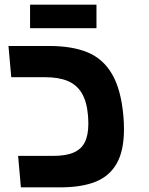

<svg xmlns="http://www.w3.org/2000/svg" viewBox="-20 -807 640 827"><path d="M58 -135.5H207.5Q263.5 -135.5 296.8 -149.8Q330 -164 345.2 -194.2Q360.5 -224.5 360.5 -273.5Q360.5 -290 359 -309.5Q354 -370 332 -406.2Q310 -442.5 271 -458.5Q232 -474.5 173.5 -474.5H28.5L16.5 -609H190.5Q291.5 -609 358 -581.2Q424.5 -553.5 463 -487.2Q501.5 -421 511.5 -307Q514 -282 514 -250.5Q514 -158 482.8 -103Q451.5 -48 391.2 -24Q331 0 239 0H70ZM109.5 -787H395.5V-685.5H109.5Z"/></svg>

Font: JuliaMono ExtraBold
Style: Italic
Weight: 800
Italic angle: -9°
Monospace: yes
Designer: cormullion
Foundry: corm
Version: Version 0.057; ttfautohint (v1.8.4)